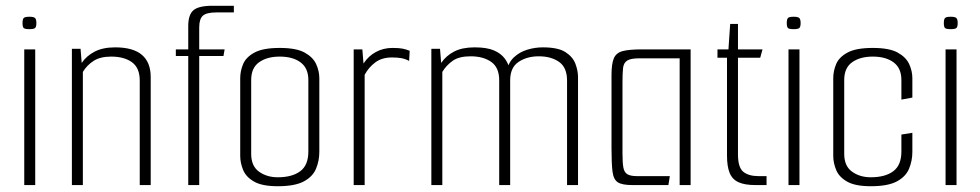

<svg xmlns="http://www.w3.org/2000/svg" viewBox="-20 -641 3396 665"><path d="M64 0V-470H102V0ZM82 -540Q66 -540 62 -544Q58 -548 58 -561Q58 -574 62 -578.5Q66 -583 82 -583Q97 -583 101.5 -578.5Q106 -574 106 -561Q106 -548 101.5 -544Q97 -540 82 -540Z M229 -472H259L263 -423Q279 -447 307.5 -462Q336 -477 379 -477Q441 -477 471.5 -451Q502 -425 502 -374V0H464V-362Q464 -406 437 -425.5Q410 -445 365 -445Q327 -445 304 -430Q281 -415 267 -392V0H229Z M632 -447H589V-470H632V-551Q632 -590 650 -605.5Q668 -621 716 -621H790V-598H730Q695 -598 682.5 -586.5Q670 -575 670 -546V-470H758L754 -447H670V0H632Z M942 4Q888 4 860 -12Q832 -28 822 -52.5Q812 -77 812 -101V-370Q812 -395 822 -419Q832 -443 861.5 -459Q891 -475 949 -475Q1006 -475 1035 -459Q1064 -443 1075 -419Q1086 -395 1086 -370V-115Q1086 -84 1074.5 -56.5Q1063 -29 1032 -12.5Q1001 4 942 4ZM942 -27Q992 -27 1020 -48Q1048 -69 1048 -116V-364Q1048 -405 1021 -425Q994 -445 949 -445Q905 -445 877.5 -425.5Q850 -406 850 -364V-108Q850 -66 877 -46.5Q904 -27 942 -27Z M1205 0V-470H1235L1239 -421Q1256 -447 1282 -461Q1308 -475 1339 -475Q1362 -475 1374.5 -472.5Q1387 -470 1399 -465L1397 -430Q1384 -437 1370.5 -439.5Q1357 -442 1337 -442Q1303 -442 1280 -425Q1257 -408 1243 -382V0Z M1474 0V-472H1504L1508 -423Q1525 -448 1553 -462.5Q1581 -477 1624 -477Q1666 -477 1690.5 -466.5Q1715 -456 1728 -438.5Q1741 -421 1745 -402L1735 -395Q1741 -425 1760.5 -443Q1780 -461 1806.5 -469Q1833 -477 1860 -477Q1913 -477 1938.5 -460.5Q1964 -444 1973 -420Q1982 -396 1982 -374V0H1944V-362Q1944 -407 1916.5 -426.5Q1889 -446 1846 -446Q1805 -446 1776 -426.5Q1747 -407 1747 -363V0H1709V-363Q1709 -407 1681.5 -426.5Q1654 -446 1610 -446Q1570 -446 1548 -430.5Q1526 -415 1512 -392V0Z M2170 0Q2135 0 2120 -9.5Q2105 -19 2101.5 -46.5Q2098 -74 2098 -126V-381Q2098 -420 2106 -439Q2114 -458 2136.5 -464Q2159 -470 2204 -470H2372V0H2334V-439H2194Q2164 -439 2152 -431Q2140 -423 2138 -405.5Q2136 -388 2136 -356V-110Q2136 -78 2139 -61Q2142 -44 2153 -37.5Q2164 -31 2186 -31H2300L2295 0Z M2597 0Q2559 0 2537.5 -10Q2516 -20 2507 -42.5Q2498 -65 2498 -102V-441H2465V-470H2503L2509 -558H2536V-470H2621L2613 -441H2536V-106Q2536 -61 2554.5 -46Q2573 -31 2607 -31H2635V0Z M2711 0V-470H2749V0ZM2729 -540Q2713 -540 2709 -544Q2705 -548 2705 -561Q2705 -574 2709 -578.5Q2713 -583 2729 -583Q2744 -583 2748.5 -578.5Q2753 -574 2753 -561Q2753 -548 2748.5 -544Q2744 -540 2729 -540Z M2996 4Q2942 4 2914 -12Q2886 -28 2876 -52.5Q2866 -77 2866 -101V-370Q2866 -395 2876 -419Q2886 -443 2915.5 -459Q2945 -475 3003 -475Q3060 -475 3089 -459Q3118 -443 3129 -419Q3140 -395 3140 -370V-303L3102 -296V-364Q3102 -405 3075 -425Q3048 -445 3003 -445Q2959 -445 2931.5 -425.5Q2904 -406 2904 -364V-108Q2904 -66 2931 -46.5Q2958 -27 2996 -27Q3046 -27 3074 -48Q3102 -69 3102 -116V-175L3140 -181V-115Q3140 -84 3128.5 -56.5Q3117 -29 3086 -12.5Q3055 4 2996 4Z M3255 0V-470H3293V0ZM3273 -540Q3257 -540 3253 -544Q3249 -548 3249 -561Q3249 -574 3253 -578.5Q3257 -583 3273 -583Q3288 -583 3292.5 -578.5Q3297 -574 3297 -561Q3297 -548 3292.5 -544Q3288 -540 3273 -540Z"/></svg>

Font: Smooch Sans Thin Light
Style: Regular
Weight: 300
Version: Version 1.010